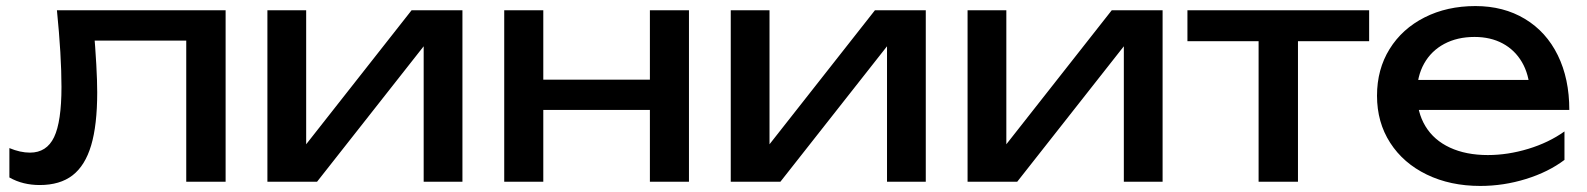

<svg xmlns="http://www.w3.org/2000/svg" viewBox="-20 -600 5240 634"><path d="M725 -566V0H595V-526L655 -466H233L289 -512Q301 -370 301 -295Q301 -187 281 -120Q261 -53 219.5 -21Q178 11 111 11Q84 11 59 5Q34 -1 11 -14V-111Q47 -96 79 -96Q134 -96 158.5 -147Q183 -198 183 -313Q183 -416 168 -566Z M863 -566H991V-65L952 -74L1339 -566H1507V0H1379V-508L1419 -498L1027 0H863Z M1774 -566V0H1645V-566ZM2255 -566V0H2126V-566ZM2180 -337V-237H1718V-337Z M2393 -566H2521V-65L2482 -74L2869 -566H3037V0H2909V-508L2949 -498L2557 0H2393Z M3175 -566H3303V-65L3264 -74L3651 -566H3819V0H3691V-508L3731 -498L3339 0H3175Z M4266 -521V0H4136V-521ZM4501 -566V-464H3901V-566Z M4527 -284Q4527 -371 4568.5 -438Q4610 -505 4684 -542.5Q4758 -580 4852 -580Q4945 -580 5015.5 -537.5Q5086 -495 5124 -417.5Q5162 -340 5162 -237H4629V-336H5097L5032 -299Q5029 -355 5005.5 -395Q4982 -435 4942 -456.5Q4902 -478 4849 -478Q4792 -478 4749 -455Q4706 -432 4682.5 -390Q4659 -348 4659 -292Q4659 -229 4687 -183Q4715 -137 4768 -112.5Q4821 -88 4893 -88Q4959 -88 5026.5 -108.5Q5094 -129 5146 -166V-72Q5093 -32 5019 -9Q4945 14 4868 14Q4769 14 4691.5 -23.5Q4614 -61 4570.5 -128.5Q4527 -196 4527 -284Z"/></svg>

Font: Unbounded Variable
Style: Regular
Weight: 400
Designer: Luke Prowse, Jean-Baptiste Morizot, Fátima Lázaro, Florian Runge
Foundry: NaN
Version: Version 1.600;FEAKit 1.0